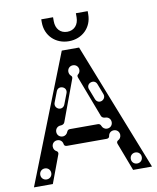

<svg xmlns="http://www.w3.org/2000/svg" viewBox="-90 -892 788 961"><g transform="rotate(-10 304.0 -411.0)"><path d="M4 0H100L153 -142C156 -149 153 -156 147 -159C138 -163 132 -173 132 -184C132 -200 144 -212 160 -212C175 -212 186 -202 188 -187C189 -181 193 -176 203 -176H404C414 -176 418 -181 419 -187C421 -202 432 -212 447 -212C463 -212 475 -200 475 -184C475 -173 469 -163 460 -159C454 -156 451 -149 454 -142L508 0H604L348 -650H260ZM190 -226C174 -226 162 -238 162 -254C162 -270 174 -282 190 -282C198 -282 207 -286 210 -294L287 -502C290 -509 288 -515 284 -518C278 -523 274 -531 274 -540C274 -556 286 -568 302 -568C318 -568 330 -556 330 -540C330 -531 326 -523 319 -518C315 -515 314 -509 317 -502L396 -294C399 -286 408 -282 416 -282C432 -282 444 -270 444 -254C444 -238 432 -226 416 -226C403 -226 394 -234 390 -244C387 -252 382 -256 374 -256H232C224 -256 219 -252 216 -244C212 -234 203 -226 190 -226ZM74 -28C58 -28 46 -40 46 -56C46 -72 58 -84 74 -84C90 -84 102 -72 102 -56C102 -40 90 -28 74 -28ZM534 -28C518 -28 506 -40 506 -56C506 -72 518 -84 534 -84C550 -84 562 -72 562 -56C562 -40 550 -28 534 -28ZM194 -367C180 -373 174 -387 180 -401L200 -453C205 -467 218 -473 232 -468C246 -463 252 -449 246 -435L226 -383C221 -369 208 -362 194 -367ZM413 -367C399 -362 386 -369 381 -383L361 -435C355 -449 361 -463 375 -468C389 -473 402 -467 407 -453L427 -401C433 -387 427 -373 413 -367ZM304 -690C372 -690 422 -739 422 -806V-822H362V-802C362 -763 339 -738 304 -738C269 -738 246 -763 246 -802V-822H186V-806C186 -739 236 -690 304 -690Z"/></g></svg>

Font: Apfel Grotezk Brukt
Style: Regular
Weight: 300
Designer: Luigi Gorlero
Foundry: © 2023, Luigi Gorlero & Collletttivo
Version: Version 2.000;Glyphs 3.2 (3217)